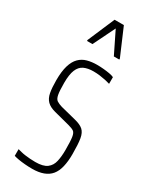

<svg xmlns="http://www.w3.org/2000/svg" viewBox="-192 -770 657 824"><g transform="rotate(30 136.5 -357.5)"><path d="M127 8Q109 8 91 6.5Q73 5 58.5 2.5Q44 0 35 -3V-36Q43 -34 52.5 -31.5Q62 -29 73.5 -27.5Q85 -26 98 -25Q111 -24 124 -24Q163 -24 181.5 -38Q200 -52 205.5 -77Q211 -102 211 -133Q211 -177 208 -196.5Q205 -216 196 -222Q187 -228 168 -233L91 -253Q64 -260 50 -274Q36 -288 31.5 -312Q27 -336 27 -373Q27 -417 35.5 -445.5Q44 -474 60 -490Q76 -506 98 -512Q120 -518 146 -518Q162 -518 178.5 -516.5Q195 -515 209 -512.5Q223 -510 231 -506V-473Q222 -476 208 -479Q194 -482 178.5 -484Q163 -486 147 -486Q119 -486 100 -477Q81 -468 71.5 -445Q62 -422 62 -380Q62 -341 65.5 -322.5Q69 -304 78.5 -297.5Q88 -291 105 -286L180 -267Q209 -260 223 -247.5Q237 -235 241.5 -209Q246 -183 246 -133Q246 -97 239.5 -70Q233 -43 219 -26Q205 -9 182 -0.5Q159 8 127 8ZM57 -585V-590L114 -723H160L217 -590V-585H190L137 -693L84 -585Z"/></g></svg>

Font: Saira UltraCondensed Thin
Style: Regular
Weight: 250
Width: 1
Designer: Hector Gatti with collaboration of the Omnibus-Type team
Foundry: Omnibus-Type
Version: Version 1.101